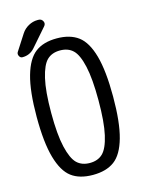

<svg xmlns="http://www.w3.org/2000/svg" viewBox="-129 -934 757 1019"><g transform="rotate(-15 250.0 -425.0)"><path d="M139.2 -553.2Q123 -484.4 123 -365.2Q123 -246.1 139.2 -177.2Q155.3 -108.4 182.1 -82Q209 -55.7 253.4 -55.7Q297.9 -55.7 324.7 -82Q351.6 -108.4 367.2 -177.2Q382.8 -246.1 382.8 -365.2Q382.8 -484.4 367.2 -553.2Q351.6 -622.1 324.7 -647.9Q297.9 -673.8 253.4 -673.8Q209 -673.8 182.1 -647.9Q155.3 -622.1 139.2 -553.2ZM439.5 -589.4Q462.9 -505.9 462.9 -364.7Q462.9 -223.6 439.5 -140.1Q416 -56.6 371.1 -23.4Q326.2 9.8 252.9 9.8Q179.7 9.8 135.3 -23.4Q90.8 -56.6 66.9 -140.1Q43 -223.6 43 -364.7Q43 -505.9 66.9 -589.4Q90.8 -672.9 135.3 -706.5Q179.7 -740.2 252.9 -740.2Q326.2 -740.2 371.1 -706.5Q416 -672.9 439.5 -589.4ZM52.7 -690.4Q41 -690.4 35.2 -702.1Q29.3 -713.9 35.2 -723.6L91.8 -811.5Q106.4 -834 130.4 -847.2Q154.3 -860.4 179.7 -860.4H185.5Q202.1 -860.4 209.5 -845.7Q216.8 -831.1 205.1 -818.4L119.1 -719.7Q92.8 -690.4 52.7 -690.4Z"/></g></svg>

Font: Rounded Mgen+ 1mn regular
Style: Regular
Weight: 400
Designer: [Source Han Sans]
Ryoko NISHIZUKA  (kana & ideographs); Paul D. Hunt (Latin, Greek & Cyrillic); Wenlong ZHANG  (bopomofo
Version: Version 1.059.20150602